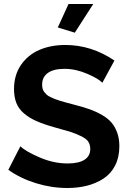

<svg xmlns="http://www.w3.org/2000/svg" viewBox="-20 -942 653 970"><path d="M357.9 -776.9 272 -803.2 326.2 -921.9H451.2ZM497.1 -523.9Q479 -543.9 420.9 -569.1Q362.8 -594.2 306.2 -594.2Q250.5 -594.2 221.7 -573.5Q192.9 -552.7 192.9 -514.2Q192.9 -503.4 195.1 -494.4Q197.3 -485.4 203.4 -477.5Q209.5 -469.7 215.6 -463.9Q221.7 -458 234.1 -452.1Q246.6 -446.3 256.3 -442.1Q266.1 -438 284.9 -432.4Q303.7 -426.8 316.9 -423.1Q330.1 -419.4 355 -413.1Q400.4 -401.4 432.9 -389.9Q465.3 -378.4 495.4 -361.1Q525.4 -343.8 543.5 -322.5Q561.5 -301.3 572.3 -271.2Q583 -241.2 583 -203.1Q583 -147.9 561.8 -106.2Q540.5 -64.5 503.2 -40Q465.8 -15.6 419.9 -3.9Q374 7.8 319.8 7.8Q240.2 7.8 161.9 -16.4Q83.5 -40.5 22 -84L83 -203.1Q108.4 -177.7 179.4 -147Q250.5 -116.2 321.8 -116.2Q377.9 -116.2 407 -135Q436 -153.8 436 -189Q436 -210.9 426 -226.3Q416 -241.7 387.9 -254.9Q359.9 -268.1 338.9 -274.9Q317.9 -281.7 267.6 -295.4Q264.2 -296.4 262.2 -296.9Q260.3 -297.4 257.3 -298.3Q254.4 -299.3 252 -299.8Q198.7 -314.9 163.1 -330.8Q127.4 -346.7 101.1 -369.1Q74.7 -391.6 62.7 -421.6Q50.8 -451.7 50.8 -492.2Q50.8 -562.5 85.9 -613.8Q121.1 -665 179 -689.9Q236.8 -714.8 310.1 -714.8Q441.9 -714.8 558.1 -636.2Z"/></svg>

Font: Rawline
Style: Bold
Weight: 700
Designer: Matt McInerney, Pablo Impallari, Rodrigo Fuenzalida
Foundry: Matt McInerney, Pablo Impallari, Rodrigo Fuenzalida
Version: Version 4.020;PS 004.020;hotconv 1.0.88;makeotf.lib2.5.64775